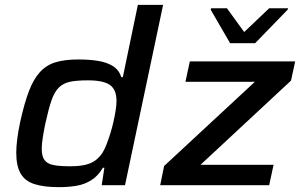

<svg xmlns="http://www.w3.org/2000/svg" viewBox="-20 -763 1239 791"><path d="M223 8Q161 8 122 -4.5Q83 -17 65 -48Q47 -79 47 -134Q47 -159 51 -190.5Q55 -222 63 -260Q80 -337 99 -387Q118 -437 144.5 -466Q171 -495 209 -506.5Q247 -518 303 -518Q349 -518 385 -512Q421 -506 445.5 -490.5Q470 -475 480 -445H486L548 -743H652L495 0H399L410 -72H404Q384 -38 356 -20.5Q328 -3 294.5 2.5Q261 8 223 8ZM269 -78Q306 -78 331.5 -84Q357 -90 374 -103Q391 -116 403 -135Q411 -148 419 -168.5Q427 -189 434.5 -213Q442 -237 447.5 -261.5Q453 -286 456.5 -308.5Q460 -331 460 -347Q460 -393 433.5 -412.5Q407 -432 342 -432Q296 -432 268 -426Q240 -420 222 -402Q204 -384 192 -349Q180 -314 167 -255Q160 -221 156 -195Q152 -169 152 -150Q152 -119 163.5 -103.5Q175 -88 200.5 -83Q226 -78 269 -78ZM640 0 656 -79 1030 -426H744L762 -510H1196L1179 -431L806 -84H1107L1089 0ZM928 -585 848 -723 850 -729H915L986 -631L1089 -729H1167L1165 -723L1031 -585Z"/></svg>

Font: Saira SemiExpanded Medium
Style: Italic
Weight: 500
Width: 6
Italic angle: -12°
Designer: Hector Gatti with collaboration of the Omnibus-Type team
Foundry: Omnibus-Type
Version: Version 1.101